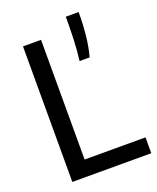

<svg xmlns="http://www.w3.org/2000/svg" viewBox="-148 -896 806 985"><g transform="rotate(-20 254.5 -404.0)"><path d="M74 0V-740H172.5V-86.5H505V0ZM321 -570Q328 -624.5 330.2 -682.8Q332.5 -741 332.5 -808H402.5Q402.5 -738.5 396 -678.8Q389.5 -619 376 -570Z"/></g></svg>

Font: Encode Sans Semi Condensed Medium
Style: Regular
Weight: 500
Width: 4
Designer: Multiple Designers
Foundry: Impallari Type
Version: Version 3.000; ttfautohint (v1.8.3) -l 8 -r 50 -G 200 -x 14 